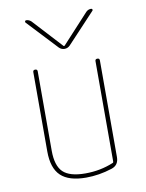

<svg xmlns="http://www.w3.org/2000/svg" viewBox="-85 -811 671 882"><g transform="rotate(-10 250.0 -370.0)"><path d="M245.1 9.8Q165 9.8 127.4 -25.9Q89.8 -61.5 89.8 -139.6V-509.8Q89.8 -519.5 100.1 -519.5Q110.4 -519.5 110.4 -509.8V-139.6Q110.4 -69.3 141.1 -39.6Q171.9 -9.8 245.1 -9.8Q315.4 -9.8 376 -35.2Q379.9 -36.1 379.9 -42V-509.8Q379.9 -519.5 390.1 -519.5Q400.4 -519.5 400.4 -509.8V-58.6Q400.4 -20.5 366.2 -9.8Q305.7 9.8 245.1 9.8ZM224.6 -600.6 93.8 -740.2Q91.8 -743.2 93.3 -746.6Q94.7 -750 98.6 -750Q111.3 -750 122.1 -740.2L248 -603.5H250H252L377.9 -740.2Q387.7 -750 401.4 -750Q405.3 -750 407.2 -746.6Q409.2 -743.2 406.2 -740.2L275.4 -600.6Q264.6 -589.8 250 -589.8Q235.4 -589.8 224.6 -600.6Z"/></g></svg>

Font: Rounded-X Mgen+ 1mn thin
Style: Regular
Weight: 100
Designer: [Source Han Sans]
Ryoko NISHIZUKA  (kana & ideographs); Paul D. Hunt (Latin, Greek & Cyrillic); Wenlong ZHANG  (bopomofo
Version: Version 1.059.20150602